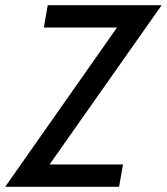

<svg xmlns="http://www.w3.org/2000/svg" viewBox="-61 -720 643 740"><path d="M-41 0 390 -614H108L123 -700H562L130 -86H413L398 0Z"/></svg>

Font: Cabin VF Beta
Style: Italic
Weight: 400
Italic angle: -7°
Designer: Pablo Impallari
Foundry: Pablo Impallari. http://www.impallari.com Igino Marini. http://www.ikern.com
Version: Version 2.300